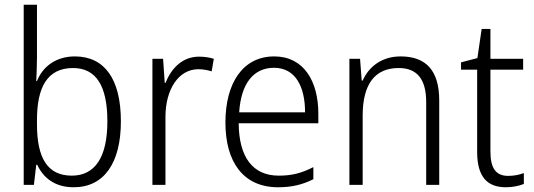

<svg xmlns="http://www.w3.org/2000/svg" viewBox="-20 -780 2251 810"><path d="M136 -536V-760H80V0H123L133 -85H137C163 -29 212 10 291 10C420 10 490 -94 490 -268C490 -448 420 -542 296 -542C216 -542 160 -499 136 -438H133C134 -464 136 -504 136 -536ZM288 -493C386 -493 433 -417 433 -268C433 -117 381 -39 283 -39C181 -39 136 -112 136 -256V-274C136 -411 179 -493 288 -493Z M820 -541C748 -541 702 -490 678 -430H675L668 -532H623V0H678V-287C678 -401 732 -488 817 -488C837 -488 856 -484 873 -479L882 -532C863 -538 841 -541 820 -541Z M1137 -542C1004 -542 931 -429 931 -263C931 -97 1006 10 1153 10C1212 10 1256 -1 1302 -24V-75C1251 -49 1211 -39 1156 -39C1047 -39 988 -116 987 -260H1323V-300C1323 -437 1262 -542 1137 -542ZM1136 -494C1226 -494 1267 -415 1267 -306H989C997 -430 1051 -494 1136 -494Z M1670 -542C1589 -542 1535 -497 1510 -440H1506L1499 -532H1454V0H1510V-292C1510 -427 1563 -493 1662 -493C1738 -493 1778 -448 1778 -349V0H1833V-356C1833 -484 1776 -542 1670 -542Z M2124 -38C2070 -38 2049 -73 2049 -141V-486H2187V-532H2049V-658H2012L1994 -535L1925 -517V-486H1993V-139C1993 -36 2034 10 2114 10C2144 10 2170 4 2190 -4V-50C2173 -43 2149 -38 2124 -38Z"/></svg>

Font: Noto Sans Devanagari SemiCondensed Light
Style: Regular
Weight: 300
Width: 4
Designer: Jelle Bosma - Monotype Design Team
Foundry: Monotype Imaging Inc.
Version: Version 2.004